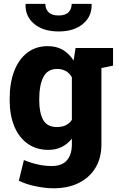

<svg xmlns="http://www.w3.org/2000/svg" viewBox="-20 -782 631 1015"><path d="M262.7 213.4Q221.7 213.4 170.4 203.1Q119.1 192.9 79.6 173.3L106.4 64Q183.1 95.7 252.9 95.7Q308.1 95.7 334 65.2Q359.9 34.7 359.9 -19V-48.8Q336.9 -20.5 306.4 -5.1Q275.9 10.3 236.3 10.3Q171.9 10.3 126 -22.5Q80.1 -55.2 55.7 -114Q31.2 -172.9 31.2 -251V-261.2Q31.2 -344.2 55.2 -406.5Q79.1 -468.8 124.3 -503.4Q169.4 -538.1 232.4 -538.1Q278.8 -538.1 312.3 -518.3Q345.7 -498.5 369.1 -461.9L379.4 -528.3H577.6V-435.1L516.1 -422.4V-18.1Q516.1 51.8 485.4 103.8Q454.6 155.8 397.7 184.6Q340.8 213.4 262.7 213.4ZM281.2 -110.4Q335 -110.4 359.9 -148.4V-374Q334 -417.5 281.7 -417.5Q231 -417.5 209.2 -374.5Q187.5 -331.5 187.5 -261.2V-251Q187.5 -185.1 208.5 -147.7Q229.5 -110.4 281.2 -110.4ZM290 -615.7Q208.5 -615.7 160.6 -655.8Q112.8 -695.8 115.2 -758.8L116.2 -761.7H219.7Q219.7 -734.9 236.6 -717.5Q253.4 -700.2 290 -700.2Q325.7 -700.2 342.3 -717.3Q358.9 -734.4 358.9 -761.7H463.4L464.4 -758.8Q466.3 -695.8 418.7 -655.8Q371.1 -615.7 290 -615.7Z"/></svg>

Font: Roboto Slab ExtraBold
Style: Regular
Weight: 800
Designer: Google
Version: Version 2.001; ttfautohint (v1.8.3)